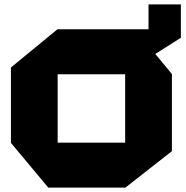

<svg xmlns="http://www.w3.org/2000/svg" viewBox="-20 -859 852 879"><path d="M201 0 30 -205V-550L243 -725H660V-839H808V-686L691 -612L767 -520V-167L554 0ZM244 -519V-206H553V-519Z"/></svg>

Font: Foldit Thin ExtraBold
Style: Regular
Weight: 800
Version: Version 1.003